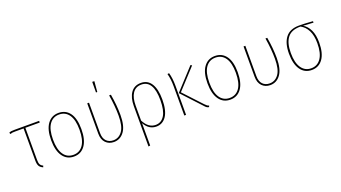

<svg xmlns="http://www.w3.org/2000/svg" viewBox="-69 -1385 3960 2232"><g transform="rotate(-20 1910.5 -269.0)"><path d="M201 -498V-101Q201 -63 211 -44Q221 -25 246 -14L239 5Q206 -9 192.5 -32.5Q179 -56 179 -101V-498H75Q51 -498 39.5 -496.5Q28 -495 13 -489L6 -508Q20 -515 34.5 -517Q49 -519 73 -519H379V-498Z M808 -262Q808 -130 758 -60Q708 10 620 10Q532 10 482.5 -60Q433 -130 433 -259Q433 -390 483.5 -459.5Q534 -529 621 -529Q709 -529 758.5 -461Q808 -393 808 -262ZM456 -259Q456 -138 499 -74.5Q542 -11 620 -11Q698 -11 741.5 -74.5Q785 -138 785 -262Q785 -384 742 -446.5Q699 -509 621 -509Q544 -509 500 -446Q456 -383 456 -259Z M1291 -260Q1291 -124 1242 -57Q1193 10 1114 10Q1052 10 1013 -30.5Q974 -71 974 -144V-519H996V-145Q996 -79 1028.5 -45Q1061 -11 1114 -11Q1182 -11 1225 -70Q1268 -129 1268 -260Q1268 -377 1245 -519H1267Q1291 -382 1291 -260ZM1114 -734 1140 -733 1129 -603H1113Z M1810 -264Q1810 -128 1764 -59Q1718 10 1639 10Q1547 10 1494 -84V192L1472 196V-303Q1472 -407 1515 -468Q1558 -529 1640 -529Q1723 -529 1766.5 -460Q1810 -391 1810 -264ZM1786 -264Q1786 -386 1749 -447.5Q1712 -509 1639 -509Q1568 -509 1531 -454.5Q1494 -400 1494 -300V-116Q1548 -11 1638 -11Q1707 -11 1746.5 -73.5Q1786 -136 1786 -264Z M2041 -267 2248 -45Q2264 -28 2274 -21Q2284 -14 2297 -10L2290 7Q2273 4 2261.5 -4Q2250 -12 2233 -32L2015 -267L2254 -527L2271 -517ZM2008 -362V0H1986V-363Q1986 -453 1967 -520L1988 -523Q2008 -454 2008 -362Z M2742 -262Q2742 -130 2692 -60Q2642 10 2554 10Q2466 10 2416.5 -60Q2367 -130 2367 -259Q2367 -390 2417.5 -459.5Q2468 -529 2555 -529Q2643 -529 2692.5 -461Q2742 -393 2742 -262ZM2390 -259Q2390 -138 2433 -74.5Q2476 -11 2554 -11Q2632 -11 2675.5 -74.5Q2719 -138 2719 -262Q2719 -384 2676 -446.5Q2633 -509 2555 -509Q2478 -509 2434 -446Q2390 -383 2390 -259Z M3225 -260Q3225 -124 3176 -57Q3127 10 3048 10Q2986 10 2947 -30.5Q2908 -71 2908 -144V-519H2930V-145Q2930 -79 2962.5 -45Q2995 -11 3048 -11Q3116 -11 3159 -70Q3202 -129 3202 -260Q3202 -377 3179 -519H3201Q3225 -382 3225 -260Z M3767 -501 3641 -508Q3692 -478 3721 -416.5Q3750 -355 3750 -262Q3750 -131 3700 -60.5Q3650 10 3562 10Q3474 10 3424.5 -60Q3375 -130 3375 -259Q3375 -387 3429 -457Q3483 -527 3597 -527Q3659 -527 3767 -519ZM3609 -510H3608Q3497 -511 3447.5 -447Q3398 -383 3398 -259Q3398 -139 3441.5 -75Q3485 -11 3562 -11Q3639 -11 3683 -75Q3727 -139 3727 -262Q3727 -358 3695.5 -419.5Q3664 -481 3609 -510Z"/></g></svg>

Font: Fira Sans Condensed Thin
Style: Regular
Weight: 250
Width: 3
Designer: Carrois Corporate & Edenspiekermann AG
Foundry: Carrois Corporate GbR & Edenspiekermann AG
Version: Version 4.203